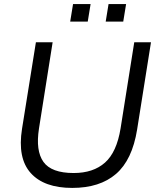

<svg xmlns="http://www.w3.org/2000/svg" viewBox="-20 -912 770 941"><path d="M334 9Q196 9 130.5 -64Q65 -137 88 -281L156 -705H238L171 -282Q154 -173 193 -118.5Q232 -64 341 -64Q437 -64 494.5 -115Q552 -166 571 -283L638 -705H720L652 -277Q628 -128 548.5 -59.5Q469 9 334 9ZM498 -806 512 -892H598L584 -806ZM324 -806 338 -892H424L410 -806Z"/></svg>

Font: Mulish
Style: Italic
Weight: 400
Italic angle: -9°
Designer: Vernon Adams
Foundry: Vernon Adams
Version: Version 3.603; ttfautohint (v1.8.3)